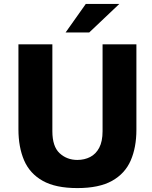

<svg xmlns="http://www.w3.org/2000/svg" viewBox="-20 -949 775 979"><path d="M675.5 -287.5Q675.5 -197.5 646.5 -130.8Q617.5 -64 551.5 -27Q485.5 10 374.5 10Q263.5 10 197.8 -27Q132 -64 103 -131.2Q74 -198.5 74 -289.5V-723H247V-280Q247 -202 284 -167.8Q321 -133.5 374.5 -133.5Q410.5 -133.5 439.8 -148.5Q469 -163.5 486 -195.8Q503 -228 503 -280V-723H675.5ZM417.5 -929H588.5L435 -783.5H314.5Z"/></svg>

Font: Public Sans ExtraBold
Style: Regular
Weight: 800
Designer: The Public Sans Project Authors: Dan O. Williams and USWDS (Libre Franklin designed by Pablo Impallari and Rodrigo Fuenz
Version: Version 1.007